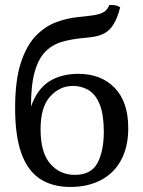

<svg xmlns="http://www.w3.org/2000/svg" viewBox="-20 -733 569 762"><path d="M260 9Q188 9 139 -23Q90 -55 65 -124Q40 -193 40 -304Q40 -414 62.5 -483Q85 -552 121.5 -590Q158 -628 202 -644.5Q246 -661 288 -665Q330 -669 354.5 -673Q379 -677 392.5 -685.5Q406 -694 414 -713Q426 -714 437 -712Q448 -710 457 -704Q446 -662 431.5 -638Q417 -614 398 -603Q379 -592 357 -588Q335 -584 309 -582Q264 -578 226 -567Q188 -556 160.5 -528.5Q133 -501 118 -449Q103 -397 103 -310Q128 -380 175.5 -410Q223 -440 291 -440Q381 -440 435 -384.5Q489 -329 489 -225Q489 -150 460.5 -97.5Q432 -45 380 -18Q328 9 260 9ZM277 -39Q342 -39 367 -86.5Q392 -134 392 -210Q392 -278 376 -318Q360 -358 332 -375Q304 -392 270 -392Q217 -392 179 -350Q141 -308 141 -220Q141 -127 179.5 -83Q218 -39 277 -39Z"/></svg>

Font: Vollkorn
Style: Regular
Weight: 400
Designer: Friedrich Althausen
Foundry: Friedrich Althausen
Version: Version 4.104